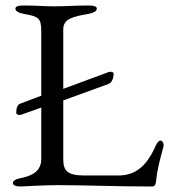

<svg xmlns="http://www.w3.org/2000/svg" viewBox="-20 -673 624 698"><path d="M55 5C55 5 140 0 190 0C290 0 399 5 533 5C543 5 546 -3 547 -12C551 -54 560 -87 574 -139C574 -140 575 -142 575 -144C575 -152 571 -162 563 -162C554 -162 544 -140 541 -132C514 -76 477 -35 411 -35H287C221 -35 210 -55 210 -96V-308L375 -368C384 -371 393 -385 393 -405C393 -410 388 -412 382 -412C380 -412 377 -412 375 -411L210 -350V-567C210 -606 249 -613 299 -622C322 -626 332 -633 332 -642C332 -650 320 -653 303 -653C249 -653 226 -650 177 -650C133 -650 119 -653 65 -653C48 -653 36 -650 36 -642C36 -633 46 -626 69 -622C119 -613 130 -608 130 -560V-325L53 -296C42 -292 39 -277 39 -263C39 -258 45 -255 51 -255C54 -255 57 -256 60 -257L130 -282V-96C130 -52 101 -34 49 -24C45 -23 27 -19 27 -7C27 0 37 5 55 5Z"/></svg>

Font: EB Garamond
Style: Regular
Weight: 400
Designer: Georg Duffner and Octavio Pardo
Foundry: Georg Duffner
Version: Version 1.000;PS 001.000;hotconv 1.0.88;makeotf.lib2.5.64775